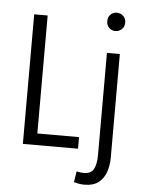

<svg xmlns="http://www.w3.org/2000/svg" viewBox="-61 -788 756 1023"><g transform="rotate(5 317.0 -276.0)"><path d="M84 0V-693H156V-62H379V0ZM430 188Q402 188 373 179L382 121Q404 126 420 126Q461 126 474.5 98Q488 70 488 27V-522H557V34Q557 73 545 108.5Q533 144 505 166Q477 188 430 188ZM522 -642Q502 -642 488.5 -655.5Q475 -669 475 -691Q475 -713 488.5 -726.5Q502 -740 522 -740Q542 -740 556.5 -726.5Q571 -713 571 -691Q571 -669 556.5 -655.5Q542 -642 522 -642Z"/></g></svg>

Font: Ubuntu Sans Condensed
Style: Regular
Weight: 400
Width: 3
Designer: Dalton Maag Ltd
Foundry: Dalton Maag Ltd
Version: Version 1.006; ttfautohint (v1.8.4.7-5d5b)